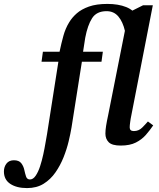

<svg xmlns="http://www.w3.org/2000/svg" viewBox="-169 -732 813 980"><path d="M-31 228Q-84 228 -116.5 206.5Q-149 185 -149 143Q-149 120 -136 103Q-123 86 -98 86Q-72 86 -60.5 101Q-49 116 -45 135Q-41 154 -36 169Q-31 184 -16 184Q0 184 13 165Q26 146 35.5 117Q45 88 52 55.5Q59 23 63.5 -4.5Q68 -32 71 -47L129 -417H43L50 -468H135Q144 -511 154.5 -549Q165 -587 184 -618Q199 -643 223 -664Q247 -685 285 -698.5Q323 -712 379 -712Q435 -712 475 -696Q515 -680 536 -643L501 -573H469Q458 -621 435 -648Q412 -675 375 -675Q324 -675 301 -639Q278 -603 266 -539L255 -468H356L349 -417H249L196 -81Q191 -51 181.5 -11Q172 29 155.5 70.5Q139 112 114 148Q89 184 53.5 206Q18 228 -31 228ZM447 11Q403 11 386 -6Q369 -23 369 -50Q369 -67 372.5 -89.5Q376 -112 383 -144L487 -668L561 -705H611L498 -126Q498 -126 495.5 -109Q493 -92 493 -82Q493 -63 514 -63Q539 -63 556.5 -80.5Q574 -98 586 -112L613 -92Q596 -67 575.5 -43.5Q555 -20 524.5 -4.5Q494 11 447 11Z"/></svg>

Font: STIX Two Text SemiBold
Style: Italic
Weight: 600
Italic angle: -12°
Designer: Ross Mills, John Hudson & Paul Hanslow, Tiro Typeworks Ltd; with prior portions MicroPress Inc. and Coen Hoffman, Elsevi
Foundry: Tiro Typeworks Ltd
Version: Version 2.13 b171